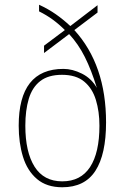

<svg xmlns="http://www.w3.org/2000/svg" viewBox="-20 -781 527 811"><path d="M243 10Q177 10 136 -25Q95 -60 77 -119Q59 -178 59 -250Q59 -490 248 -490Q286 -490 326 -470Q366 -450 389 -410Q366 -485 338.5 -540Q311 -595 272 -637L166 -557V-588L254 -654Q229 -679 203 -698Q177 -717 145 -733V-761Q184 -743 215.5 -721Q247 -699 277 -671L392 -759V-728L294 -654Q428 -507 428 -264Q428 -129 383 -59.5Q338 10 243 10ZM243 -15Q321 -15 360.5 -75.5Q400 -136 400 -250Q400 -310 385 -359Q370 -408 335.5 -436.5Q301 -465 242 -465Q184 -465 150 -438.5Q116 -412 101.5 -363.5Q87 -315 87 -250Q87 -139 126 -77Q165 -15 243 -15Z"/></svg>

Font: Noto Serif Lao SemiCondensed Thin
Style: Regular
Weight: 100
Width: 4
Designer: Monotype Design Team
Foundry: Monotype Imaging Inc.
Version: Version 2.003; ttfautohint (v1.8.4.7-5d5b)